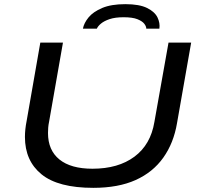

<svg xmlns="http://www.w3.org/2000/svg" viewBox="-20 -892 964 924"><path d="M429 12Q260 12 180 -53Q100 -118 100 -233Q100 -251 102 -270Q104 -289 108 -309L174 -687H283L216 -305Q213 -291 212 -277.5Q211 -264 211 -252Q211 -169 266 -124.5Q321 -80 425 -80Q549 -80 627 -138Q705 -196 723 -305L791 -687H900L832 -300Q816 -204 766 -133.5Q716 -63 632.5 -25.5Q549 12 429 12ZM379 -754Q384 -781 406 -808Q428 -835 471.5 -853.5Q515 -872 583 -872Q651 -872 688 -853.5Q725 -835 738 -808Q751 -781 747 -754H684Q684 -765 674.5 -777.5Q665 -790 641.5 -799.5Q618 -809 575 -809Q534 -809 507.5 -800Q481 -791 466 -778.5Q451 -766 446 -754Z"/></svg>

Font: Archivo Expanded
Style: Italic
Weight: 400
Width: 7
Italic angle: -10°
Designer: Hector Gatti
Foundry: Omnibus-Type
Version: Version 2.001